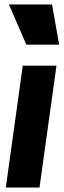

<svg xmlns="http://www.w3.org/2000/svg" viewBox="-20 -840 285 860"><path d="M6 0H157L233 -546H82ZM20 -820 98 -640H245L213 -820Z"/></svg>

Font: Mluvka ExtraBold
Style: Italic
Weight: 800
Italic angle: -8°
Designer: Modified by Jiří Krblich, Original typeface by Gumpita Rahayu
Foundry: Gumpita Rahayu & Jiří Krblich
Version: Version 2.000;Glyphs 3.1.1 (3134)